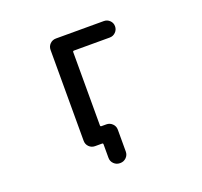

<svg xmlns="http://www.w3.org/2000/svg" viewBox="-148 -924 1296 1231"><g transform="rotate(-20 500.0 -308.0)"><path d="M466.8 137.7Q443.4 137.7 426.3 121.1Q409.2 104.5 409.2 80.1V-11.7Q409.2 -19.5 402.3 -19.5H354.5Q330.1 -19.5 313.5 -36.1Q296.9 -52.7 296.9 -77.1V-696.3Q296.9 -720.7 313.5 -737.3Q330.1 -753.9 354.5 -753.9H680.7Q704.1 -753.9 720.7 -737.8Q737.3 -721.7 737.3 -698.2Q737.3 -674.8 720.7 -658.2Q704.1 -641.6 680.7 -641.6H436.5Q428.7 -641.6 428.7 -633.8V-133.8Q428.7 -126 436.5 -126H469.7Q493.2 -126 510.3 -109.4Q527.3 -92.8 527.3 -68.4V80.1Q527.3 104.5 510.3 121.1Q493.2 137.7 469.7 137.7Z"/></g></svg>

Font: Rounded Mgen+ 1mn medium
Style: Regular
Weight: 500
Designer: [Source Han Sans]
Ryoko NISHIZUKA  (kana & ideographs); Paul D. Hunt (Latin, Greek & Cyrillic); Wenlong ZHANG  (bopomofo
Version: Version 1.059.20150602